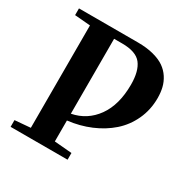

<svg xmlns="http://www.w3.org/2000/svg" viewBox="-153 -797 910 931"><g transform="rotate(30 302.5 -331.5)"><path d="M27.3 0V-37.6L114.7 -44.9V-618.2L27.3 -625.5V-663.1H357.4Q406.7 -663.1 444.8 -653.1Q482.9 -643.1 507.1 -626.2Q531.2 -609.4 546.9 -585.2Q562.5 -561 568.8 -534.4Q575.2 -507.8 575.2 -476.6Q575.2 -411.1 549.3 -355.2Q523.4 -299.3 478.8 -260Q434.1 -220.7 375 -195.8Q315.9 -170.9 248.5 -163.1V-45.9L346.2 -37.6V0ZM293.9 -620.6H248.5V-201.2Q331.5 -217.3 381.1 -286.6Q430.7 -356 430.7 -468.8Q430.7 -544.9 401.1 -582.8Q371.6 -620.6 293.9 -620.6Z"/></g></svg>

Font: Elstob 8pt SemiBold
Style: Regular
Weight: 600
Designer: Peter S. Baker
Version: Version 1.015